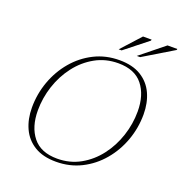

<svg xmlns="http://www.w3.org/2000/svg" viewBox="-151 -989 1070 1130"><g transform="rotate(20 384.0 -424.0)"><path d="M712.5 -428Q712.5 -343 684 -264.2Q655.5 -185.5 603.2 -123.8Q551 -62 479.5 -26Q408 10 322 10Q240 10 186.5 -23Q133 -56 107 -113Q81 -170 81 -242Q81 -327 109.5 -405.8Q138 -484.5 190.2 -546.2Q242.5 -608 314 -644Q385.5 -680 471.5 -680Q553.5 -680 607 -647Q660.5 -614 686.5 -557Q712.5 -500 712.5 -428ZM119.5 -238Q119.5 -135 169.8 -72.2Q220 -9.5 322.5 -9.5Q402 -9.5 466.8 -45.8Q531.5 -82 578 -142.8Q624.5 -203.5 649.2 -278.8Q674 -354 674 -432Q674 -535 624 -597.8Q574 -660.5 471 -660.5Q391.5 -660.5 326.8 -624.2Q262 -588 215.5 -527.2Q169 -466.5 144.2 -391.2Q119.5 -316 119.5 -238ZM557 -738 706 -858H767.5L765.5 -851L578 -738ZM443.5 -738 552.5 -858H606.5L604.5 -851L462 -738Z"/></g></svg>

Font: Newsreader 16pt ExtraLight
Style: Italic
Weight: 275
Italic angle: -17°
Designer: Hugues Gentile
Foundry: Production Type
Version: Version 1.003; ttfautohint (v1.8.3)